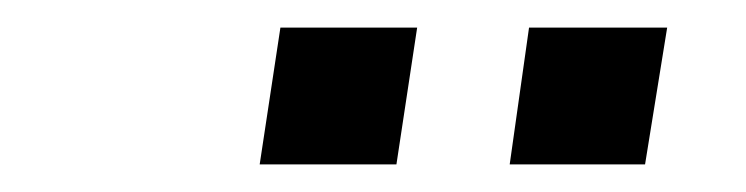

<svg xmlns="http://www.w3.org/2000/svg" viewBox="-20 -723 540 139"><path d="M349 -604 363 -703H463L447 -604ZM168 -604 183 -703H282L267 -604Z"/></svg>

Font: Nunito Sans SemiBold
Style: Italic
Weight: 600
Italic angle: -9°
Designer: Vernon Adams
Foundry: Vernon Adams
Version: Version 3.006; ttfautohint (v1.8.3)